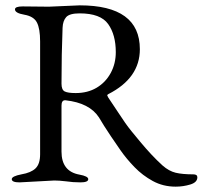

<svg xmlns="http://www.w3.org/2000/svg" viewBox="-20 -677 758 718"><path d="M718 -14Q718 5 691.5 13Q665 21 637 21Q590 21 551.5 0Q513 -21 483 -52Q453 -83 431 -114.5Q409 -146 395 -167Q381 -188 369.5 -206Q358 -224 350 -238Q315 -292 225 -302H223Q210 -302 210 -282V-110Q210 -36 277 -24Q310 -18 310 -7Q310 5 281 5Q267 5 253 4Q239 3 226 1Q201 -2 183 -2L53 5Q24 5 24 -7Q24 -18 60 -25Q96 -31 113 -47.5Q130 -64 130 -100V-522Q130 -570 118 -593Q106 -616 71 -622Q36 -628 36 -642Q36 -653 65 -653L163 -652L278 -657Q503 -657 503 -493Q503 -385 385 -325Q381 -323 381 -320Q381 -319 382.5 -317Q384 -315 385 -312Q408 -278 422 -256.5Q436 -235 447.5 -218.5Q459 -202 472 -186Q485 -170 505 -146Q525 -122 545.5 -100Q566 -78 588 -58Q612 -37 637 -31Q662 -25 703 -25Q718 -25 718 -14ZM210 -364Q210 -341 222 -335Q234 -329 263 -329Q308 -329 341.5 -349Q375 -369 394 -404Q413 -439 413 -482Q413 -547 384.5 -587Q356 -627 278 -627Q240 -627 227.5 -613Q215 -599 214 -573Q212 -524 211 -472Q210 -420 210 -364Z"/></svg>

Font: Benne
Style: Regular
Weight: 400
Designer: John-Daniel Harrington
Version: Version 1.001